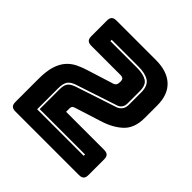

<svg xmlns="http://www.w3.org/2000/svg" viewBox="-189 -869 1018 1018"><g transform="rotate(45 319.5 -360.0)"><path d="M552 0H76Q57 0 48.5 -8.5Q40 -17 40 -36V-208Q40 -266 51.5 -303.5Q63 -341 84 -365Q105 -389 134 -403Q163 -417 197 -427L331 -469Q347 -473 352.5 -481Q358 -489 358 -505Q358 -520 352 -525.5Q346 -531 331 -531H114Q95 -531 86.5 -539.5Q78 -548 78 -567V-684Q78 -703 86.5 -711.5Q95 -720 114 -720H409Q494 -720 539.5 -677.5Q585 -635 585 -554V-460Q585 -385 543 -345Q501 -305 429 -283L293 -240Q278 -236 272.5 -231Q267 -226 267 -210V-189H552Q571 -189 579.5 -180.5Q588 -172 588 -153V-36Q588 -17 579.5 -8.5Q571 0 552 0ZM204 -328Q173 -318 161 -300.5Q149 -283 149 -246V-90H498V-100H158V-246Q158 -280 169 -294.5Q180 -309 208 -319L441 -396Q457 -403 466.5 -416Q476 -429 476 -452V-543Q476 -593 448 -611.5Q420 -630 369 -630H168V-620H369Q414 -620 440 -604.5Q466 -589 466 -543V-452Q466 -433 458 -421.5Q450 -410 437 -405Z"/></g></svg>

Font: Bungee Inline
Style: Regular
Weight: 400
Version: Version 1.000;PS 1.0;hotconv 1.0.72;makeotf.lib2.5.5900